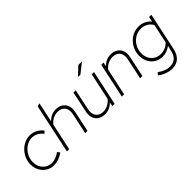

<svg xmlns="http://www.w3.org/2000/svg" viewBox="27 -1526 2555 2555"><g transform="rotate(-45 1304.0 -248.5)"><path d="M258 10Q198 10 149 -20.5Q100 -51 71.5 -103Q43 -155 43 -219Q43 -276 64.5 -327Q86 -378 123.5 -417.5Q161 -457 209.5 -479.5Q258 -502 312 -502Q364 -502 413 -476.5Q462 -451 495 -407L462 -378Q435 -416 394.5 -438Q354 -460 308 -460Q264 -460 224.5 -440.5Q185 -421 154 -387.5Q123 -354 105 -310.5Q87 -267 87 -219Q87 -166 109.5 -123.5Q132 -81 172 -56.5Q212 -32 262 -32Q297 -32 334.5 -46Q372 -60 411 -88L437 -52Q350 10 258 10Z M509 0 658 -700 703 -711 644 -433Q712 -502 801 -502Q857 -502 897 -476Q937 -450 954.5 -404Q972 -358 959 -297L896 0H853L915 -291Q932 -369 898 -415Q864 -461 793 -461Q746 -461 704 -439Q662 -417 633 -379L552 0Z M1219 10Q1164 10 1123.5 -15.5Q1083 -41 1066 -87.5Q1049 -134 1062 -195L1124 -492H1167L1105 -202Q1089 -124 1123 -77.5Q1157 -31 1227 -31Q1274 -31 1316 -53Q1358 -75 1387 -113L1468 -492H1511L1406 0H1363L1375 -58Q1309 10 1219 10ZM1313 -596 1430 -706H1498L1359 -596Z M1542 0 1647 -492H1690L1678 -434Q1743 -502 1834 -502Q1890 -502 1930 -476.5Q1970 -451 1987.5 -405Q2005 -359 1992 -297L1929 0H1886L1948 -291Q1965 -369 1931 -415Q1897 -461 1826 -461Q1779 -461 1737 -439.5Q1695 -418 1666 -380L1585 0Z M2282 214Q2231 214 2176.5 194Q2122 174 2081 140L2109 108Q2152 140 2194 156Q2236 172 2279 172Q2402 172 2434 39L2454 -43Q2384 10 2304 10Q2242 10 2193 -19.5Q2144 -49 2116 -101Q2088 -153 2088 -218Q2088 -277 2109 -328Q2130 -379 2167 -418.5Q2204 -458 2253 -480Q2302 -502 2357 -502Q2411 -502 2457 -480Q2503 -458 2532 -419L2547 -492H2590L2476 43Q2458 126 2408.5 170Q2359 214 2282 214ZM2311 -32Q2401 -32 2465 -98L2521 -365Q2502 -407 2457 -433.5Q2412 -460 2358 -460Q2295 -460 2244 -427.5Q2193 -395 2162.5 -341Q2132 -287 2132 -221Q2132 -166 2155 -123Q2178 -80 2218.5 -56Q2259 -32 2311 -32Z"/></g></svg>

Font: Red Hat Display VF
Style: Italic
Weight: 300
Italic angle: -12°
Designer: Pentagram, MCKL
Foundry: Pentagram, MCKL
Version: Version 1.023